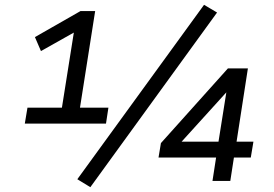

<svg xmlns="http://www.w3.org/2000/svg" viewBox="-20 -751 1138 797"><path d="M83 -238 94 -304H237L290 -638H326L150 -539L125 -597L314 -705H375L312 -304H430L420 -238ZM355 26 301 -7 827 -731 881 -699ZM862 0 877 -97H638L648 -157L926 -467H1009L962 -163H1032L1021 -97H951L936 0ZM887 -163 921 -377H928L714 -141L715 -163Z"/></svg>

Font: Nunito Sans 7pt Medium
Style: Italic
Weight: 500
Italic angle: -9°
Designer: Vernon Adams
Foundry: Vernon Adams
Version: Version 3.101;gftools[0.9.27]